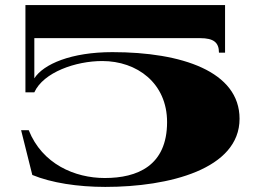

<svg xmlns="http://www.w3.org/2000/svg" viewBox="-20 -720 1003 755"><path d="M841 -513H865V-700H80V-357H115C151 -436 278 -480 382 -480C519 -480 637 -393 637 -240C637 -68 520 -20 392 -20C274 -20 146 -75 93 -208H63L107 -32C182 -1 286 15 394 15C645 15 922 -55 922 -253C922 -439 695 -515 422 -515C260 -515 151 -468 115 -412V-570H767C820 -570 841 -553 841 -513Z"/></svg>

Font: Sprat Extended Black
Style: Regular
Weight: 900
Width: 9
Designer: Ethan Nakache
Foundry: Collletttivo
Version: Version 2.000;Glyphs 3.2 (3217)